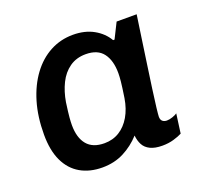

<svg xmlns="http://www.w3.org/2000/svg" viewBox="-98 -634 800 756"><g transform="rotate(-20 301.5 -255.5)"><path d="M210 10Q157 10 118 -12.5Q79 -35 58 -79.5Q37 -124 37 -190Q37 -265 55 -325.5Q73 -386 105.5 -430Q138 -474 182 -497.5Q226 -521 278 -521Q328 -521 364.5 -500.5Q401 -480 420 -447H426L458 -511H542Q536 -470 528.5 -418.5Q521 -367 513.5 -314.5Q506 -262 499.5 -216Q493 -170 489.5 -139.5Q486 -109 486 -102Q486 -89 493 -83Q500 -77 511 -77Q522 -77 535 -81.5Q548 -86 555 -91L544 -10Q531 -3 509 3.5Q487 10 461 10Q430 10 410.5 0.5Q391 -9 382 -26Q373 -43 371 -65Q340 -31 300 -10.5Q260 10 210 10ZM250 -77Q285 -77 312.5 -94Q340 -111 358.5 -142.5Q377 -174 384 -217Q391 -263 393 -283.5Q395 -304 395 -318Q395 -371 372 -401.5Q349 -432 299 -432Q260 -432 231.5 -412Q203 -392 186 -357.5Q169 -323 162 -281Q156 -238 154.5 -219.5Q153 -201 153 -188Q153 -135 177 -106Q201 -77 250 -77Z"/></g></svg>

Font: Chivo Medium Medium
Style: Italic
Weight: 500
Italic angle: -8.05°
Version: Version 2.002